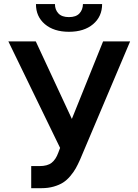

<svg xmlns="http://www.w3.org/2000/svg" viewBox="-20 -935 695 964"><path d="M396.5 -914.6H492.7Q492.7 -852.1 447.5 -813.7Q402.3 -775.4 326.2 -775.4Q250.5 -775.4 205.3 -813.7Q160.2 -852.1 160.6 -914.6H255.9Q255.9 -886.2 273.2 -867.7Q290.5 -849.1 326.2 -849.1Q361.8 -849.1 378.9 -867.7Q396 -886.2 396.5 -914.6ZM136.7 9.8V-101.1H178.2Q218.3 -101.1 239.3 -117.7Q260.3 -134.3 272.5 -168L281.7 -192.4L22 -727.1H159.7L340.8 -337.9L497.6 -727.1H633.3L382.3 -134.3Q370.6 -107.9 360.1 -89.4Q349.6 -70.8 332.8 -50.8Q315.9 -30.8 296.9 -18.6Q277.8 -6.3 250 1.7Q222.2 9.8 188.5 9.8Z"/></svg>

Font: Interop SemBd
Style: Regular
Weight: 600
Designer: Rasmus Andersson, Google, Jang Haemin
Foundry: jhaemin
Version: Version 1.007